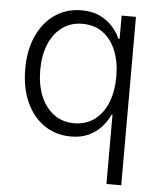

<svg xmlns="http://www.w3.org/2000/svg" viewBox="-53 -589 693 840"><g transform="rotate(5 293.5 -169.0)"><path d="M510.7 204.1H445.8V-100.6H441.9Q429.7 -72.8 407.2 -47.1Q384.8 -21.5 351.6 -5.4Q318.4 10.7 272.5 10.7Q206.1 10.7 155.3 -23.9Q104.5 -58.6 76.2 -121.3Q47.9 -184.1 47.9 -267.1Q47.9 -349.6 76.4 -412.1Q105 -474.6 155.5 -509Q206.1 -543.5 272.5 -543.5Q318.8 -543.5 352.3 -527.3Q385.7 -511.2 408.2 -486.1Q430.7 -460.9 442.4 -433.6H447.8V-535.6H510.7ZM280.8 -48.3Q333 -48.3 370.6 -76.2Q408.2 -104 428 -153.3Q447.8 -202.6 447.8 -267.6Q447.8 -332 428 -380.9Q408.2 -429.7 370.8 -457.3Q333.5 -484.9 280.8 -484.9Q229 -484.9 191.4 -457Q153.8 -429.2 133.8 -380.4Q113.8 -331.5 113.8 -267.6Q113.8 -203.1 134 -153.8Q154.3 -104.5 191.9 -76.4Q229.5 -48.3 280.8 -48.3Z"/></g></svg>

Font: Inter 20pt Light
Style: Regular
Weight: 300
Version: Version 4.001;git-66647c0bb